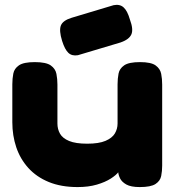

<svg xmlns="http://www.w3.org/2000/svg" viewBox="-20 -752 716 779"><path d="M295 7Q228 7 178 -13.5Q128 -34 95 -70.5Q62 -107 46 -154.5Q30 -202 30 -256V-410Q30 -433 34 -453.5Q38 -474 57 -487Q76 -500 121 -500Q167 -500 186 -486.5Q205 -473 209 -452Q213 -431 213 -409V-251Q213 -228 223.5 -209.5Q234 -191 260.5 -180Q287 -169 334 -169Q381 -169 408 -180.5Q435 -192 446 -210.5Q457 -229 457 -251V-410Q457 -433 461 -453.5Q465 -474 484 -487Q503 -500 548 -500Q593 -500 611.5 -486.5Q630 -473 634 -452.5Q638 -432 638 -409V-80Q638 -58 634 -38Q630 -18 611 -5.5Q592 7 547 7Q511 7 492.5 -3.5Q474 -14 467 -28.5Q460 -43 459.5 -55.5Q459 -68 458 -72H465Q470 -67 461 -54.5Q452 -42 429.5 -27.5Q407 -13 373 -3Q339 7 295 7ZM296 -528Q272 -524 257.5 -537.5Q243 -551 232 -586Q219 -628 227 -648.5Q235 -669 271 -680L441 -731Q466 -736 481.5 -722Q497 -708 507 -673Q522 -633 513 -612.5Q504 -592 470 -580Z"/></svg>

Font: Fredoka SemiExpanded
Style: Bold
Weight: 700
Width: 6
Designer: Ben Nathan
Foundry: Milena B. Brandão, Ben Nathan
Version: Version 2.001